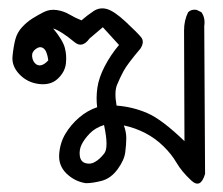

<svg xmlns="http://www.w3.org/2000/svg" viewBox="-20 -264 540 464"><path d="M187.5 178.7Q161.1 174.8 141.1 155.8Q121.1 136.7 123 108.9Q125 81.1 138.2 59.1Q151.4 37.1 171.4 20Q191.4 2.9 214.8 -4.9Q211.9 -27.3 215.3 -51.8Q218.8 -76.2 232.9 -103.5Q247.1 -130.9 267.6 -155.3L228.5 -198.2L196.3 -170.9Q178.7 -146.5 160.2 -162.1Q127 -189.5 108.4 -195.3Q131.8 -167 136.7 -148.4Q141.6 -129.9 139.2 -109.9Q136.7 -89.8 119.6 -73.7Q102.5 -57.6 74.2 -61Q45.9 -64.5 26.9 -84.5Q7.8 -104.5 10.3 -128.4Q12.7 -152.3 17.1 -168.9Q21.5 -185.5 33.2 -198.2Q44.9 -210.9 58.1 -219.2Q71.3 -227.5 85.9 -234.9Q100.6 -242.2 117.2 -239.7Q133.8 -237.3 147.9 -229Q162.1 -220.7 176.8 -214.8Q190.4 -226.6 205.6 -236.8Q220.7 -247.1 238.3 -242.2Q255.9 -237.3 283.7 -211.4Q311.5 -185.5 320.8 -174.3Q330.1 -163.1 319.3 -146.5Q287.1 -108.4 278.3 -91.8Q269.5 -75.2 262.7 -58.6Q255.9 -42 261.7 -8.8Q300.8 -5.9 335.9 9.3Q371.1 24.4 425.8 77.1L424.8 -190.4Q424.8 -214.8 434.6 -234.4Q442.4 -242.2 455.1 -240.2L466.8 -234.4Q476.6 -220.7 473.6 -201.2L475.6 156.2Q464.8 193.4 441.9 171.9Q418.9 150.4 406.7 129.4Q394.5 108.4 375 89.4Q355.5 70.3 331.1 57.6Q306.6 44.9 279.3 39.1Q285.2 54.7 285.2 69.8Q285.2 85 282.7 104Q280.3 123 264.2 145Q248 167 226.1 172.9Q204.1 178.7 187.5 178.7ZM210 127Q220.7 121.1 231.9 106.9Q243.2 92.8 231.4 38.1Q210 44.9 196.8 58.6Q183.6 72.3 177.2 85.4Q170.9 98.6 172.9 112.8Q174.8 127 187 130.4Q199.2 133.8 210 127ZM96.7 -118.2Q93.8 -140.6 85.4 -147Q77.1 -153.3 66.9 -146Q56.6 -138.7 57.6 -127.9Q58.6 -117.2 64.9 -110.8Q71.3 -104.5 79.6 -106.4Q87.9 -108.4 96.7 -118.2Z"/></svg>

Font: JasonHandwriting4
Style: Regular
Weight: 400
Version: Version 1.01.21